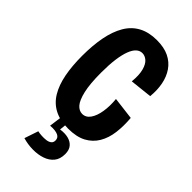

<svg xmlns="http://www.w3.org/2000/svg" viewBox="-274 -744 1047 1047"><g transform="rotate(45 249.5 -220.5)"><path d="M267 13Q205 13 161.5 -9.5Q118 -32 91.5 -76Q65 -120 53 -182Q41 -244 41 -322Q41 -403 53.5 -467.5Q66 -532 93 -578Q120 -624 164 -647.5Q208 -671 269 -671Q325 -671 363 -652.5Q401 -634 424 -600.5Q447 -567 455.5 -523Q464 -479 459 -429L331 -415Q336 -468 327 -501.5Q318 -535 300.5 -550Q283 -565 263 -565Q244 -565 228.5 -551Q213 -537 202 -508Q191 -479 185 -435Q179 -391 179 -331Q179 -244 191 -192.5Q203 -141 222 -119.5Q241 -98 265 -98Q293 -98 311 -123.5Q329 -149 336 -192Q343 -235 338 -286L468 -270Q473 -212 466.5 -160.5Q460 -109 437 -70Q414 -31 373 -9Q332 13 267 13ZM136 218 163 138Q177 141 194 142Q211 143 227.5 141Q244 139 254.5 131Q265 123 265 107Q265 97 260.5 89.5Q256 82 246.5 77.5Q237 73 222 71Q207 69 187 71L198 -10H246L240 47Q273 42 299 48.5Q325 55 340 73Q355 91 355 122Q355 161 335.5 184.5Q316 208 283.5 219Q251 230 212 229.5Q173 229 136 218Z"/></g></svg>

Font: Bricolage Grotesque Condensed
Style: Bold
Weight: 700
Width: 3
Designer: Mathieu Triay
Foundry: Atelier Triay
Version: Version 1.001;gftools[0.9.33.dev8+g029e19f]